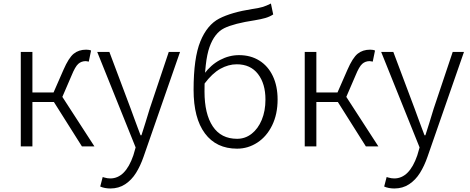

<svg xmlns="http://www.w3.org/2000/svg" viewBox="-20 -831 2667 1090"><path d="M164 -536V-306H284L340 -434Q370 -503 398.5 -526Q427 -549 469 -549Q487 -549 497 -544L484 -481Q482 -482 480 -482Q472 -484 467 -484Q442 -484 424.5 -468.5Q407 -453 387 -404L334 -281L516 0H445L286 -252H164V0H98V-536Z M549 228 563 174 573 177Q590 182 606 182Q692 182 737 51L750 6L532 -536H601L722 -214Q731 -189 741 -162Q751 -135 761 -108L778 -63H783Q806 -134 830 -214L938 -536H1002L795 59Q777 111 752 151Q727 191 690.5 215Q654 239 607 239Q574 239 549 228Z M1079 -321Q1079 -502 1117.5 -596Q1156 -690 1224.5 -725.5Q1293 -761 1413 -780Q1454 -786 1473 -792Q1492 -798 1518 -811L1531 -749Q1511 -736 1487 -729Q1463 -722 1427 -716Q1308 -698 1253 -671Q1198 -644 1169.5 -564Q1141 -484 1141 -311Q1141 -184 1188 -113.5Q1235 -43 1326 -43Q1372 -43 1408.5 -71.5Q1445 -100 1466 -150.5Q1487 -201 1487 -266Q1487 -356 1444.5 -411Q1402 -466 1324 -466Q1277 -466 1231 -440.5Q1185 -415 1140 -355L1138 -410Q1177 -463 1229 -490.5Q1281 -518 1337 -518Q1403 -518 1452.5 -487Q1502 -456 1529 -399Q1556 -342 1556 -266Q1556 -183 1525 -119.5Q1494 -56 1441 -21.5Q1388 13 1326 13Q1208 13 1143.5 -73.5Q1079 -160 1079 -321Z M1776 -536V-306H1896L1952 -434Q1982 -503 2010.5 -526Q2039 -549 2081 -549Q2099 -549 2109 -544L2096 -481Q2094 -482 2092 -482Q2084 -484 2079 -484Q2054 -484 2036.5 -468.5Q2019 -453 1999 -404L1946 -281L2128 0H2057L1898 -252H1776V0H1710V-536Z M2161 228 2175 174 2185 177Q2202 182 2218 182Q2304 182 2349 51L2362 6L2144 -536H2213L2334 -214Q2343 -189 2353 -162Q2363 -135 2373 -108L2390 -63H2395Q2418 -134 2442 -214L2550 -536H2614L2407 59Q2389 111 2364 151Q2339 191 2302.5 215Q2266 239 2219 239Q2186 239 2161 228Z"/></svg>

Font: 寒蝉端黑体 Light
Style: Regular
Weight: 300
Designer: ChillDuanSans {Warren2060}; 
Source Han Sans {Ryoko NISHIZUKA 西塚涼子 (kana, bopomofo & ideographs); Paul D. Hunt (Latin, G
Foundry: ChillType&Adobe
Version: Version 1.300;Glyphs 3.3 (3306)